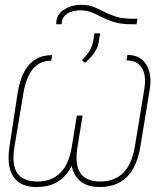

<svg xmlns="http://www.w3.org/2000/svg" viewBox="-20 -752 645 782"><path d="M495.1 -505.9 499 -528.3Q534.7 -528.3 557.1 -510.3Q579.6 -492.2 588.1 -460.4Q596.7 -428.7 589.8 -387.7L551.8 -155.3Q542.5 -99.1 520.8 -62.5Q499 -25.9 465.1 -8.1Q431.2 9.8 384.8 9.8Q319.8 9.8 289.8 -33Q259.8 -75.7 272.5 -155.3L293 -281.2H316.4L295.9 -155.3Q283.7 -81.5 307.4 -47.1Q331.1 -12.7 388.7 -12.7Q446.3 -12.7 481.7 -47.9Q517.1 -83 529.3 -155.3L567.4 -386.7Q576.7 -442.4 558.8 -474.1Q541 -505.9 495.1 -505.9ZM192.4 -527.3 188.5 -504.9Q143.1 -504.9 114.7 -471.7Q86.4 -438.5 75.2 -372.1L39.1 -155.3Q26.9 -81.1 50.3 -46.9Q73.7 -12.7 132.8 -12.7Q190.4 -12.7 225.8 -48.1Q261.2 -83.5 272.5 -155.3L293 -281.2H316.4L295.9 -155.3Q286.6 -99.6 264.6 -63Q242.7 -26.4 208.7 -8.3Q174.8 9.8 128.9 9.8Q85 9.8 57.6 -9Q30.3 -27.8 20.3 -64.7Q10.3 -101.6 18.6 -155.3L51.8 -373Q60.1 -425.3 78.4 -459.5Q96.7 -493.7 125.2 -510.7Q153.8 -527.8 192.4 -527.3ZM326.2 -496.1 313.5 -506.8Q335.4 -529.3 345.7 -546.9Q356 -564.5 359.4 -583L365.2 -616.2H387.7L381.8 -580.1Q379.9 -565.9 372.8 -551.8Q365.7 -537.6 354.2 -523.9Q342.8 -510.3 326.2 -496.1ZM518.6 -675.8H540L536.1 -653.3H516.6Q473.6 -653.3 445.3 -661.9Q417 -670.4 396.2 -681.4Q375.5 -692.4 355.2 -700.9Q335 -709.5 307.6 -710Q274.9 -710 253.2 -695.6Q231.4 -681.2 231.4 -655.3V-653.3H209V-656.2Q209 -692.4 240 -712.4Q271 -732.4 311.5 -732.4Q339.8 -732.4 361.3 -723.9Q382.8 -715.3 403.8 -704.1Q424.8 -692.9 451.9 -684.3Q479 -675.8 518.6 -675.8Z"/></svg>

Font: Inter Tight Thin
Style: Italic
Weight: 250
Italic angle: -9.39999°
Designer: Rasmus Andersson
Foundry: rsms
Version: Version 3.004